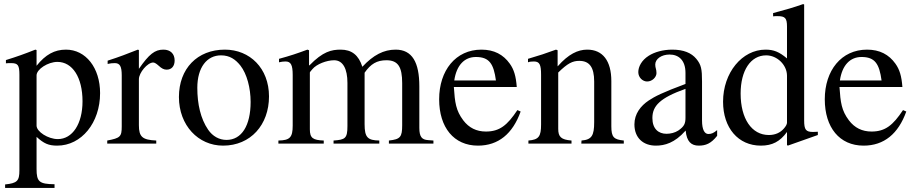

<svg xmlns="http://www.w3.org/2000/svg" viewBox="-20 -703 4477 940"><path d="M159 -458 153 -460C100 -439 64 -426 9 -409V-393C18 -394 25 -394 34 -394C68 -394 75 -384 75 -337V131C75 183 64 194 5 200V217H247V199C172 198 159 187 159 124V-33C195 0 218 10 260 10C379 10 470 -102 470 -247C470 -371 400 -460 303 -460C247 -460 203 -436 159 -381ZM159 -334C159 -364 215 -400 261 -400C335 -400 384 -324 384 -207C384 -97 335 -22 263 -22C216 -22 159 -58 159 -88Z M660 -458 655 -460C602 -439 566 -425 507 -406V-390C521 -393 530 -394 542 -394C567 -394 576 -378 576 -334V-84C576 -34 569 -27 505 -15V0H745V-15C677 -18 660 -33 660 -90V-315C660 -347 702 -397 730 -397C736 -397 745 -392 756 -382C772 -367 783 -362 796 -362C820 -362 835 -379 835 -407C835 -440 814 -460 780 -460C738 -460 710 -438 660 -366Z M1297 -231C1297 -369 1203 -460 1081 -460C946 -460 856 -367 856 -228C856 -89 951 10 1072 10C1207 10 1297 -92 1297 -231ZM1207 -204C1207 -88 1163 -18 1089 -18C1053 -18 1021 -36 999 -68C962 -122 946 -194 946 -273C946 -373 993 -432 1062 -432C1105 -432 1133 -412 1157 -382C1189 -341 1207 -272 1207 -204Z M2102 0V-15L2076 -17C2046 -19 2033 -32 2033 -77V-280C2033 -398 1998 -460 1917 -460C1859 -460 1808 -434 1754 -376C1736 -433 1702 -460 1648 -460C1603 -460 1561 -451 1495 -383H1493V-457L1485 -460C1434 -441 1401 -430 1346 -415V-398C1359 -401 1367 -402 1378 -402C1404 -402 1413 -385 1413 -336V-88C1413 -30 1399 -16 1343 -15V0H1565V-15C1512 -17 1497 -27 1497 -70V-348C1497 -350 1503 -357 1510 -365C1530 -389 1579 -408 1616 -408C1659 -408 1681 -366 1681 -297V-86C1681 -25 1670 -19 1613 -15V0H1837V-15C1780 -16 1765 -30 1765 -95V-347C1795 -390 1825 -408 1872 -408C1929 -408 1949 -375 1949 -296V-90C1949 -32 1940 -21 1884 -15V0Z M2513 -164C2464 -90 2426 -59 2359 -59C2313 -59 2276 -77 2248 -114C2212 -162 2207 -201 2202 -277H2510C2506 -331 2496 -363 2476 -391C2444 -436 2399 -460 2337 -460C2211 -460 2130 -358 2130 -217C2130 -79 2202 10 2320 10C2420 10 2490 -48 2529 -157ZM2204 -309C2215 -384 2254 -424 2310 -424C2376 -424 2397 -390 2408 -309Z M3034 0V-15C2985 -20 2973 -31 2973 -85V-306C2973 -405 2931 -460 2855 -460C2809 -460 2763 -438 2711 -379H2710V-457L2702 -460C2653 -442 2620 -431 2565 -415V-398C2572 -401 2583 -402 2594 -402C2622 -402 2629 -386 2629 -337V-94C2629 -35 2618 -19 2567 -15V0H2778V-15C2727 -19 2713 -33 2713 -72V-348C2759 -393 2783 -405 2816 -405C2865 -405 2889 -375 2889 -304V-105C2889 -39 2877 -19 2827 -15L2826 0Z M3491 -66C3474 -52 3464 -47 3448 -47C3430 -47 3417 -67 3417 -113V-304C3417 -365 3413 -386 3389 -415C3365 -444 3327 -460 3271 -460C3226 -460 3184 -448 3156 -430C3121 -408 3105 -376 3105 -350C3105 -323 3127 -304 3148 -304C3174 -304 3194 -326 3194 -345C3194 -366 3188 -369 3188 -387C3188 -414 3218 -436 3258 -436C3303 -436 3336 -408 3336 -346V-292C3223 -250 3186 -231 3156 -211C3117 -185 3086 -146 3086 -94C3086 -28 3129 10 3191 10C3234 10 3283 -3 3336 -63H3337C3342 -10 3364 10 3401 10C3435 10 3461 0 3491 -38ZM3336 -127C3336 -98 3330 -84 3301 -64C3284 -53 3263 -48 3243 -48C3204 -48 3174 -72 3174 -125C3174 -156 3184 -180 3208 -202C3233 -225 3274 -246 3336 -268Z M3984 -42V-58C3967 -57 3966 -57 3961 -57C3925 -57 3917 -68 3917 -114V-681L3912 -683C3864 -666 3829 -656 3765 -639V-623C3773 -624 3779 -624 3787 -624C3824 -624 3833 -614 3833 -573V-417C3795 -449 3768 -460 3728 -460C3613 -460 3520 -347 3520 -205C3520 -77 3594 10 3705 10C3761 10 3799 -10 3833 -57V7L3837 10ZM3833 -102C3833 -95 3827 -84 3818 -74C3800 -53 3775 -42 3744 -42C3660 -42 3606 -122 3606 -245C3606 -358 3655 -432 3731 -432C3785 -432 3833 -385 3833 -332Z M4401 -164C4352 -90 4314 -59 4247 -59C4201 -59 4164 -77 4136 -114C4100 -162 4095 -201 4090 -277H4398C4394 -331 4384 -363 4364 -391C4332 -436 4287 -460 4225 -460C4099 -460 4018 -358 4018 -217C4018 -79 4090 10 4208 10C4308 10 4378 -48 4417 -157ZM4092 -309C4103 -384 4142 -424 4198 -424C4264 -424 4285 -390 4296 -309Z"/></svg>

Font: STIX Math
Style: Regular
Weight: 400
Designer: MicroPress Inc., with final additions and corrections provided by Coen Hoffman, Elsevier (retired)
Version: Version 1.1.0